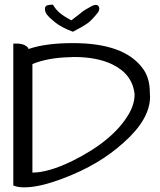

<svg xmlns="http://www.w3.org/2000/svg" viewBox="-20 -810 688 824"><path d="M102.5 -599.6Q174.8 -625 293.9 -625Q511.7 -625 591.8 -517.6Q623 -476.6 623 -413.1Q624 -404.3 624 -395.5Q624 -297.9 509.8 -197.3Q405.3 -102.5 252 -44.9Q150.4 -5.9 84 -5.9Q56.6 -5.9 37.1 -13.7V-623H50.8Q73.2 -623 86.9 -615.7Q100.6 -608.4 102.5 -599.6ZM557.6 -405.3Q548.8 -492.2 460.9 -534.2Q395.5 -565.4 296.9 -565.4L279.3 -564.5Q186.5 -562.5 119.1 -535.2V-69.3Q187.5 -69.3 290 -119.1Q467.8 -207 534.2 -323.2Q557.6 -364.3 557.6 -405.3ZM207 -790Q217.8 -771.5 233.9 -756.8Q250 -742.2 286.1 -722.7Q312.5 -742.2 322.3 -750.5Q332 -758.8 337.4 -762.7Q342.8 -766.6 349.1 -770Q355.5 -773.4 374 -784.2Q394.5 -793.9 402.3 -784.2Q406.2 -779.3 406.2 -772.9Q406.2 -766.6 401.4 -757.8Q373 -721.7 355.5 -710Q333 -694.3 293 -673.8Q243.2 -692.4 216.8 -713.9Q190.4 -735.4 181.6 -747.1Q172.9 -758.8 172.9 -771.5Q172.9 -784.2 182.6 -787.1Q192.4 -790 207 -790Z"/></svg>

Font: Architects Daughter
Style: Regular
Weight: 400
Designer: Kimberly Geswein
Foundry: Kimberly Geswein
Version: Version 1.003 2010